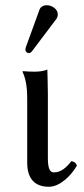

<svg xmlns="http://www.w3.org/2000/svg" viewBox="-20 -703 321 734"><path d="M84 -322V-81C84 -22 111 11 167 11C210 11 253 -33 274 -70C271 -80 264 -85 253 -87C234 -63 214 -44 186 -44C171 -44 163 -58 163 -99V-343C163 -375 161 -437 161 -437C146 -431 130 -429 111 -429C99 -429 74 -430 68 -431L66 -429C83 -394 84 -350 84 -322ZM159 -683C146 -683 135 -677 131 -666L79 -523C78 -520 77 -516 77 -513C77 -506 83 -500 91 -500C95 -500 100 -504 103 -508L195 -630C199 -635 201 -643 201 -648C201 -668 179 -683 159 -683Z"/></svg>

Font: Libertinus Serif
Style: Regular
Weight: 400
Designer: Philipp H. Poll, Khaled Hosny
Foundry: Caleb Maclennan
Version: Version 7.050;RELEASE